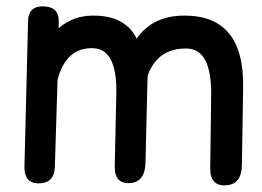

<svg xmlns="http://www.w3.org/2000/svg" viewBox="-20 -554 817 598"><path d="M113.3 -534.2Q68.4 -534.2 67.4 -488.8L56.2 -36.1Q54.7 16.1 98.6 17.1Q149.4 18.1 150.9 -35.2L159.2 -305.2Q185.5 -406.7 270 -403.8Q345.2 -401.4 342.3 -262.2L337.4 -38.1Q335.9 20.5 386.2 16.1Q431.6 12.2 433.1 -46.9L439 -291.5Q439.5 -319.8 440.9 -321.3Q473.1 -405.3 562.5 -402.8Q639.6 -400.9 637.7 -256.3L634.8 -31.2Q633.8 27.8 686.5 22.9Q732.4 19 733.4 -40L737.3 -282.7Q740.7 -504.9 555.7 -505.4Q455.6 -505.9 405.8 -433.6Q370.1 -506.3 268.6 -505.4Q206.1 -504.9 162.6 -465.8L163.1 -485.8Q164.1 -534.2 113.3 -534.2Z"/></svg>

Font: Comic Relief
Style: Regular
Weight: 400
Designer: Jeff Davis
Foundry: Loudifier
Version: Version 1.200; ttfautohint (v1.8.4.7-5d5b)